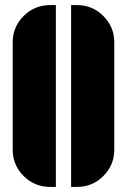

<svg xmlns="http://www.w3.org/2000/svg" viewBox="-20 -728 500 756"><path d="M283 -708Q344 -708 387 -665Q430 -622 430 -561V-139Q430 -78 387 -35Q344 8 283 8H260V-708ZM30 -561Q30 -622 73 -665Q116 -708 177 -708H200V8H177Q116 8 73 -35Q30 -78 30 -139Z"/></svg>

Font: Promplate
Style: Bold
Weight: 400
Designer: Evgeny Tarasenko
Foundry: Evgeny Tarasenko
Version: Version 1.000